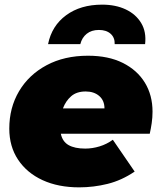

<svg xmlns="http://www.w3.org/2000/svg" viewBox="-20 -797 688 827"><path d="M321 10Q231 10 163.5 -21Q96 -52 58 -109Q20 -166 20 -243Q20 -333 62 -404Q104 -475 180.5 -516Q257 -557 359 -557Q447 -557 509 -526Q571 -495 604 -441Q637 -387 637 -316Q637 -291 633.5 -267Q630 -243 625 -221H242Q249 -187 275.5 -172Q302 -157 347 -157Q378 -157 409 -166.5Q440 -176 466 -195L560 -58Q504 -20 443.5 -5Q383 10 321 10ZM251 -330H430Q430 -364 407.5 -383.5Q385 -403 349 -403Q310 -403 286.5 -382.5Q263 -362 251 -330ZM187 -607Q203 -686 265 -731.5Q327 -777 420 -777Q478 -777 521.5 -756.5Q565 -736 588 -698Q611 -660 605 -607H474Q475 -635 456.5 -651.5Q438 -668 406 -668Q374 -668 353.5 -651.5Q333 -635 326 -607Z"/></svg>

Font: Montserrat Black
Style: Italic
Weight: 900
Italic angle: -11.3°
Designer: Julieta Ulanovsky
Foundry: Julieta Ulanovsky
Version: Version 9.000; ttfautohint (v1.8.4.7-5d5b)